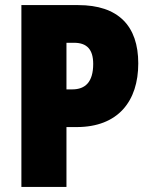

<svg xmlns="http://www.w3.org/2000/svg" viewBox="-20 -734 595 754"><path d="M64 0H241V-235H281C444 -235 523 -337 523 -485C523 -633 444 -714 287 -714H64ZM241 -383V-566H271C322 -566 346 -539 346 -483C346 -412 315 -383 264 -383Z"/></svg>

Font: Noto Sans Condensed Black
Style: Regular
Weight: 900
Width: 3
Designer: Monotype Design Team
Foundry: Monotype Imaging Inc.
Version: Version 2.013